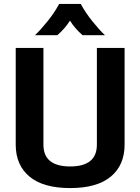

<svg xmlns="http://www.w3.org/2000/svg" viewBox="-20 -944 714 977"><path d="M60 -208V-700H201V-208Q201 -97 337 -97Q473 -97 473 -208V-700H614V-208Q614 -104 544 -45.5Q474 13 337 13Q200 13 130 -45.5Q60 -104 60 -208ZM281 -924H391Q415 -879 451.5 -834Q488 -789 514 -765H400Q360 -800 336 -839Q312 -800 272 -765H158Q184 -789 220.5 -834Q257 -879 281 -924Z"/></svg>

Font: KoHo
Style: Bold
Weight: 700
Designer: Cadson Demak & Katatrad Team
Foundry: Cadson Demak Co.,Ltd.
Version: Version 1.000; ttfautohint (v1.6)